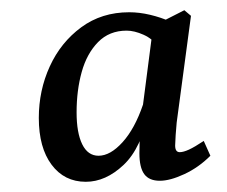

<svg xmlns="http://www.w3.org/2000/svg" viewBox="-20 -601 444 376"><path d="M148 -245Q106 -245 81 -278.5Q56 -312 56 -370Q56 -424 77.5 -471Q99 -518 139 -547.5Q179 -577 233 -577Q253 -577 274 -572Q295 -567 313 -559L290 -509Q279 -525 261 -533Q243 -541 228 -541Q194 -541 172 -518.5Q150 -496 140 -460Q130 -424 130 -381Q130 -341 141 -318.5Q152 -296 173 -296Q196 -296 220 -322.5Q244 -349 260 -396L271 -382Q257 -311 222 -278Q187 -245 148 -245ZM293 -247Q272 -247 262.5 -260Q253 -273 253 -301Q253 -311 253.5 -326Q254 -341 255 -357L280 -550L341 -581L354 -570L326 -361Q325 -352 324 -336.5Q323 -321 323 -316Q323 -303 332 -303Q339 -303 350 -308Q361 -313 379 -325L392 -296Q369 -273 341 -260Q313 -247 293 -247Z"/></svg>

Font: Rasa
Style: Italic
Weight: 400
Italic angle: -7.10001°
Designer: Anna Giedrys (Yrsa+Rasa design), David Brezina (Yrsa art-direction, Rasa art-direction, design)
Foundry: Rosetta Type Foundry
Version: Version 2.004